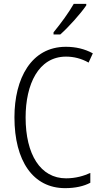

<svg xmlns="http://www.w3.org/2000/svg" viewBox="-20 -967 528 997"><path d="M428 -939V-947H363C336 -900 298 -848 258 -799V-788H293C336 -826 398 -895 428 -939ZM323 -673C363 -673 403 -663 440 -642L462 -690C420 -713 373 -724 322 -724C142 -724 55 -559 55 -358C55 -131 152 10 318 10C371 10 415 0 449 -18V-69C416 -54 374 -41 323 -41C190 -41 113 -165 113 -357C113 -528 179 -673 323 -673Z"/></svg>

Font: Noto Sans Hebrew Condensed Light
Style: Regular
Weight: 300
Width: 3
Designer: Monotype Design Team
Foundry: Monotype Imaging Inc.
Version: Version 2.004